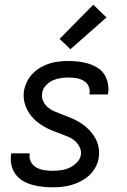

<svg xmlns="http://www.w3.org/2000/svg" viewBox="-20 -787 540 815"><path d="M202 8Q180 8 158 5.5Q136 3 115 -3Q94 -9 76 -20Q58 -31 45.5 -48Q33 -65 28.5 -86.5Q24 -108 27 -130L28 -136H106V-133Q103 -115 111.5 -99.5Q120 -84 134.5 -76Q149 -68 166.5 -65Q184 -62 203 -62Q220 -62 238.5 -64.5Q257 -67 274 -74.5Q291 -82 305.5 -96.5Q320 -111 323 -128Q326 -146 318.5 -161.5Q311 -177 299 -188Q287 -199 271.5 -205.5Q256 -212 240.5 -218Q225 -224 209 -230Q193 -236 178.5 -243.5Q164 -251 150 -260.5Q136 -270 124.5 -281.5Q113 -293 104 -306.5Q95 -320 89 -335.5Q83 -351 81 -368Q79 -385 82 -403Q86 -423 95.5 -442Q105 -461 120 -476Q135 -491 153.5 -501.5Q172 -512 191.5 -518Q211 -524 231 -526Q251 -528 271 -528Q293 -528 314 -525.5Q335 -523 355 -517Q375 -511 393 -500Q411 -489 422 -472.5Q433 -456 437.5 -435Q442 -414 439 -392L438 -386H360V-389Q363 -406 356 -421Q349 -436 335.5 -444Q322 -452 305.5 -455Q289 -458 271 -458Q255 -458 237.5 -455.5Q220 -453 203.5 -445.5Q187 -438 174 -423.5Q161 -409 159 -392Q156 -374 163 -358.5Q170 -343 182.5 -332Q195 -321 210 -314.5Q225 -308 241 -302Q257 -296 272.5 -290Q288 -284 302.5 -276.5Q317 -269 330.5 -259.5Q344 -250 355.5 -238.5Q367 -227 376.5 -213.5Q386 -200 392 -184.5Q398 -169 400 -152Q402 -135 399 -117Q396 -97 385.5 -77.5Q375 -58 359 -43Q343 -28 323.5 -18Q304 -8 284 -2Q264 4 243 6Q222 8 202 8ZM279 -578 233 -622 376 -767 432 -713Z"/></svg>

Font: Iosevka Curly
Style: Italic
Weight: 400
Italic angle: -9°
Monospace: yes
Designer: Belleve Invis
Foundry: Belleve Invis
Version: Version 22.1.2; ttfautohint (v1.8.4)